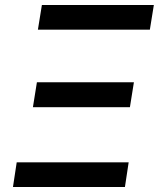

<svg xmlns="http://www.w3.org/2000/svg" viewBox="-20 -750 640 770"><path d="M132 -631H581L597 -730H148ZM112 -320H501L517 -420H128ZM32 0H481L496 -99H47Z"/></svg>

Font: JetBrains Mono SemiBold
Style: Italic
Weight: 472
Italic angle: -9°
Monospace: yes
Designer: Philipp Nurullin, Konstantin Bulenkov
Foundry: JetBrains
Version: Version 2.305